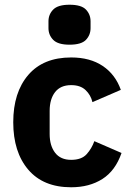

<svg xmlns="http://www.w3.org/2000/svg" viewBox="-20 -780 557 812"><path d="M281 12Q163 12 99.5 -62.5Q36 -137 36 -263Q36 -389 99.5 -463Q163 -537 281 -537Q361 -537 414.5 -501Q468 -465 491 -400L371 -348Q364 -378 342 -399Q320 -420 281 -420Q236 -420 213 -390.5Q190 -361 190 -311V-213Q190 -164 213 -134Q236 -104 281 -104Q325 -104 346.5 -128Q368 -152 379 -183L494 -133Q468 -58 413 -23Q358 12 281 12ZM274 -591Q225 -591 205 -611.5Q185 -632 185 -661V-690Q185 -719 205 -739.5Q225 -760 274 -760Q324 -760 343.5 -739.5Q363 -719 363 -690V-661Q363 -632 343.5 -611.5Q324 -591 274 -591Z"/></svg>

Font: IBM Plex Sans
Style: Regular
Weight: 400
Designer: Mike Abbink, Paul van der Laan, Pieter van Rosmalen
Foundry: Bold Monday
Version: Version 3.201